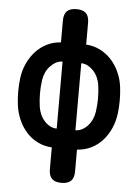

<svg xmlns="http://www.w3.org/2000/svg" viewBox="-60 -776 720 1002"><g transform="rotate(5 300.0 -275.0)"><path d="M366 114Q366 148 350 164Q334 180 300 180Q266 180 250 164Q234 148 234 114V0Q195 -2 161 -18.5Q127 -35 101.5 -63Q76 -91 59.5 -128.5Q43 -166 38 -208Q34 -242 34 -275.5Q34 -309 38 -343Q43 -385 59.5 -421.5Q76 -458 101.5 -486Q127 -514 161 -531Q195 -548 234 -550V-664Q234 -698 250 -714Q266 -730 300 -730Q334 -730 350 -714Q366 -698 366 -664V-550Q405 -548 439 -531Q473 -514 498.5 -486Q524 -458 540.5 -421.5Q557 -385 562 -343Q566 -309 566 -275.5Q566 -242 562 -208Q557 -166 540.5 -128.5Q524 -91 498.5 -63Q473 -35 439 -18.5Q405 -2 366 0ZM251 -100V-451Q233 -451 216.5 -442Q200 -433 186.5 -418.5Q173 -404 164.5 -385Q156 -366 153 -346Q148 -311 148 -276Q148 -241 153 -206Q156 -185 164.5 -166Q173 -147 186.5 -132Q200 -117 216.5 -108.5Q233 -100 251 -100ZM349 -451V-100Q367 -100 383.5 -108.5Q400 -117 413.5 -132Q427 -147 435.5 -166Q444 -185 447 -206Q452 -241 452 -276Q452 -311 447 -346Q444 -366 435.5 -385Q427 -404 413.5 -418.5Q400 -433 383.5 -442Q367 -451 349 -451Z"/></g></svg>

Font: Maple Mono NL
Style: Bold
Weight: 700
Monospace: yes
Designer: subframe7536
Version: Version 7.000